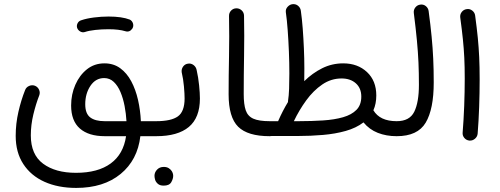

<svg xmlns="http://www.w3.org/2000/svg" viewBox="-20 -650 2440 937"><path d="M356.4 -514.2Q353 -525.9 358.9 -536.9Q364.7 -547.9 377 -551.3Q402.8 -560.1 438.7 -564.7Q474.6 -569.3 509.8 -569.3Q575.2 -569.3 613.8 -554.2Q625.5 -547.9 629.2 -534.9Q632.8 -522 626 -510.7Q612.3 -491.2 591.8 -497.6Q560.1 -507.3 509.8 -507.3Q476.1 -507.3 445.1 -503.9Q414.1 -500.5 394 -493.7Q381.8 -490.2 371.1 -496.6Q360.4 -502.9 356.4 -514.2ZM489.7 -340.8Q534.2 -340.8 566.7 -317.1Q599.1 -293.5 620.6 -253.2Q642.1 -212.9 653.6 -162.4Q665 -111.8 667.5 -58.6H742.7Q758.3 -58.6 768.6 -48.1Q778.8 -37.6 778.8 -22Q778.8 -6.8 768.6 3.9Q758.3 14.6 742.7 14.6H665Q651.4 130.9 568.6 199Q485.8 267.1 351.6 267.1Q263.7 267.1 197.3 237.3Q130.9 207.5 93.8 150.6Q56.6 93.8 56.6 13.2Q56.6 -46.4 69.8 -104Q83 -161.6 102.5 -210.4Q107.9 -224.6 122.3 -230.7Q136.7 -236.8 150.9 -231.4Q164.6 -225.6 170.7 -211.9Q176.8 -198.2 171.4 -184.1Q155.3 -143.1 142.8 -91.6Q130.4 -40 130.4 10.7Q130.4 104.5 190.4 148.9Q250.5 193.4 350.6 193.4Q458 193.4 520.3 147.7Q582.5 102.1 595.2 14.6H491.2Q412.6 14.6 369.9 -22.7Q327.1 -60.1 327.1 -135.3Q327.1 -189.5 347.7 -236.3Q368.2 -283.2 404.5 -312Q440.9 -340.8 489.7 -340.8ZM490.7 -58.6H597.2Q595.2 -95.2 588.1 -132.3Q581.1 -169.4 568.1 -200.4Q555.2 -231.4 535.4 -250.2Q515.6 -269 488.3 -269Q446.8 -269 421.4 -231.2Q396 -193.4 396 -141.1Q396 -95.7 420.2 -77.1Q444.3 -58.6 490.7 -58.6Z M706.1 -22Q706.1 -37.6 716.8 -48.1Q727.5 -58.6 742.7 -58.6Q815.4 -58.6 848.1 -82Q880.9 -105.5 880.9 -169.9Q880.9 -191.4 877.7 -228Q874.5 -264.6 866.7 -297.4Q864.7 -312.5 873.5 -325Q882.3 -337.4 897.5 -339.4Q912.1 -341.8 924.3 -332.8Q936.5 -323.7 939.5 -309.1Q947.8 -272.5 951.7 -233.9Q955.6 -195.3 955.6 -169.4Q955.6 -75.7 901.6 -30.5Q847.7 14.6 742.7 14.6Q727.5 14.6 716.8 3.9Q706.1 -6.8 706.1 -22ZM733.9 208Q733.9 191.4 746.3 178Q758.8 164.6 779.3 164.6Q793.5 164.6 803 170.4Q812.5 176.3 817.9 184.6Q825.2 195.8 825.2 208.5Q825.2 222.7 815.7 239.3Q806.2 255.9 778.8 255.9Q760.7 255.9 751 247.6Q741.2 239.3 737.3 228.5Q733.9 216.3 733.9 208Z M1095.7 -189.9Q1095.7 -280.3 1097.7 -375.7Q1099.6 -471.2 1097.7 -571.3Q1097.2 -586.9 1107.4 -597.9Q1117.7 -608.9 1132.8 -609.4Q1147.9 -609.9 1159.2 -599.6Q1170.4 -589.4 1170.9 -573.7Q1172.9 -474.6 1171.1 -378.7Q1169.4 -282.7 1169.4 -190.9Q1169.4 -140.6 1179.2 -111.8Q1189 -83 1216.3 -70.8Q1243.7 -58.6 1295.9 -58.6H1296.4Q1312 -58.6 1322.3 -48.1Q1332.5 -37.6 1332.5 -22Q1332.5 -6.8 1322.3 3.9Q1312 14.6 1296.4 14.6H1295.9Q1189 14.6 1142.3 -31.5Q1095.7 -77.6 1095.7 -189.9Z M1260.3 -22Q1260.3 -37.6 1270.8 -48.1Q1281.2 -58.6 1296.4 -58.6H1337.4Q1337.4 -59.1 1337.9 -60.1Q1359.4 -109.4 1385.3 -151.9Q1385.3 -154.3 1385.7 -157.7Q1389.6 -182.6 1390.9 -216.8Q1392.1 -251 1392.1 -292Q1392.1 -343.3 1389.9 -397.9Q1387.7 -452.6 1384 -502.7Q1380.4 -552.7 1375 -589.8Q1373 -605 1383.1 -616.2Q1393.1 -627.4 1405.8 -629.4Q1422.4 -631.8 1434.3 -622.1Q1446.3 -612.3 1448.2 -597.2Q1453.6 -559.6 1457.3 -511.7Q1460.9 -463.9 1463.1 -413.1Q1465.3 -362.3 1465.3 -316.4Q1465.3 -283.2 1464.8 -253.9Q1504.4 -293 1552.2 -316.9Q1600.1 -340.8 1654.8 -340.8Q1725.6 -340.8 1771 -298.3Q1816.4 -255.9 1816.4 -184.1Q1816.4 -143.6 1802.2 -111.8Q1834 -58.6 1915.5 -58.6H1916Q1931.6 -58.6 1941.9 -48.1Q1952.1 -37.6 1952.1 -22Q1952.1 -6.8 1941.9 3.9Q1931.6 14.6 1916 14.6H1915.5Q1865.2 14.6 1823.7 -1.7Q1782.2 -18.1 1753.9 -52.7Q1718.3 -25.4 1667.2 -11Q1616.2 3.4 1556.2 8.5Q1496.1 13.7 1433.6 13.7H1296.4Q1281.2 13.7 1270.8 3.2Q1260.3 -7.3 1260.3 -22ZM1647 -267.1Q1595.7 -267.1 1552.5 -237.5Q1509.3 -208 1474.6 -160.4Q1439.9 -112.8 1414.1 -58.6H1438.5Q1502 -58.6 1557.1 -62.3Q1612.3 -65.9 1654.1 -77.9Q1695.8 -89.8 1719.5 -113.8Q1743.2 -137.7 1743.2 -178.7Q1743.2 -219.7 1716.6 -243.4Q1689.9 -267.1 1647 -267.1Z M1879.4 -22Q1879.4 -37.6 1890.1 -48.1Q1900.9 -58.6 1916 -58.6Q1979 -58.6 2001.7 -104.7Q2024.4 -150.9 2024.4 -236.3Q2024.4 -294.9 2022.2 -345.2Q2020 -395.5 2014.6 -452.4Q2009.3 -509.3 1999.5 -586.4Q1997.6 -601.6 2006.8 -613.5Q2016.1 -625.5 2030.8 -627.4Q2045.9 -629.9 2057.9 -620.4Q2069.8 -610.8 2071.8 -596.2Q2081.1 -526.9 2086.4 -471.4Q2091.8 -416 2094.2 -363.3Q2096.7 -310.5 2096.7 -247.6Q2096.7 -117.2 2057.4 -51.3Q2018.1 14.6 1916 14.6Q1900.9 14.6 1890.1 3.9Q1879.4 -6.8 1879.4 -22Z M2226.1 -564.5Q2224.1 -579.6 2233.4 -591.6Q2242.7 -603.5 2257.8 -605.5Q2272.5 -607.9 2284.7 -598.4Q2296.9 -588.9 2298.8 -574.2Q2307.1 -512.7 2311.8 -465.3Q2316.4 -418 2318.6 -370.8Q2320.8 -323.7 2320.8 -262.7Q2320.8 -197.8 2318.4 -127.9Q2315.9 -58.1 2311 2.4Q2309.6 17.1 2297.9 27.1Q2286.1 37.1 2271 36.1Q2255.9 34.7 2246.1 23.2Q2236.3 11.7 2237.8 -3.4Q2242.7 -63.5 2245.4 -133.1Q2248 -202.6 2248 -266.1Q2248 -324.2 2245.8 -368.4Q2243.7 -412.6 2239 -458Q2234.4 -503.4 2226.1 -564.5Z"/></svg>

Font: Mikhak Regular
Style: Regular
Weight: 400
Designer: Amin Abedi
Version: Version 3.3